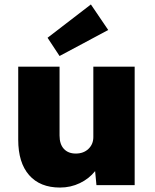

<svg xmlns="http://www.w3.org/2000/svg" viewBox="-20 -833 698 864"><path d="M250 11Q160 11 111 -45Q62 -101 62 -204V-533H248V-223Q248 -184 267.5 -163Q287 -142 321 -142Q356 -142 378 -163Q400 -184 400 -216V-533H586V0H414L408 -63Q381 -29 339.5 -9Q298 11 250 11ZM248 -581 194 -663 389 -813 467 -698Z"/></svg>

Font: Lexend ExtraBold
Style: Regular
Weight: 800
Designer: Bonnie Shaver-Troup, Thomas Jockin
Foundry: Lexend
Version: Version 1.007; ttfautohint (v1.8.3)